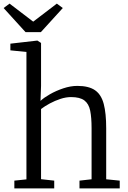

<svg xmlns="http://www.w3.org/2000/svg" viewBox="-32 -1044 712 1064"><path d="M114.5 -50V-756L25.5 -765V-802L173.5 -819H175.5L195.5 -806V-568L192.5 -485Q211 -502.5 244.8 -521.8Q278.5 -541 318.8 -554.5Q359 -568 396.5 -568Q460 -568 494.8 -543.8Q529.5 -519.5 543 -467.5Q556.5 -415.5 556.5 -333V-50.5L631.5 -43V0H408.5V-43L475.5 -50.5V-334Q475.5 -392.5 467.8 -430.8Q460 -469 435.5 -487.5Q411 -506 361.5 -506Q333.5 -506 303 -496Q272.5 -486 244.2 -470.8Q216 -455.5 195.5 -440V-51L268.5 -43V0H47.5V-43ZM109.5 -866 -12 -999.5 21 -1024 152 -924 283 -1024 316 -999.5 194.5 -866Z"/></svg>

Font: Merriweather Light
Style: Regular
Weight: 300
Designer: Eben Sorkin
Foundry: Eben Sorkin
Version: Version 2.100